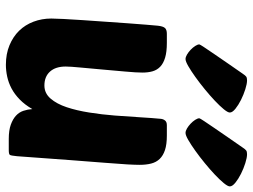

<svg xmlns="http://www.w3.org/2000/svg" viewBox="-126 -744 879 668"><g transform="rotate(90 314.0 -409.5)"><path d="M232 -465Q232 -444 228.5 -406Q225 -368 221.5 -327Q218 -286 214.5 -250Q211 -214 211 -198Q211 -163 228.5 -143.5Q246 -124 277 -124Q304 -124 322.5 -145.5Q341 -167 352.5 -201.5Q364 -236 371 -280Q378 -324 381.5 -369Q385 -414 387.5 -456.5Q390 -499 393 -530Q394 -538 399 -544Q404 -550 415 -550H451Q482 -550 501.5 -543.5Q521 -537 532.5 -525Q544 -513 548.5 -495.5Q553 -478 553 -455Q553 -440 551.5 -412.5Q550 -385 546 -336.5Q542 -288 536.5 -213.5Q531 -139 523 -29Q521 -8 518.5 -4Q516 0 502 0H463Q433 0 413.5 -7Q394 -14 382 -25Q370 -36 365 -51Q360 -66 359 -82Q344 -56 325.5 -38Q307 -20 287 -9.5Q267 1 246 5.5Q225 10 205 10Q167 10 137 -2.5Q107 -15 86.5 -36Q66 -57 55 -86Q44 -115 44 -148Q44 -161 45.5 -190.5Q47 -220 49.5 -257Q52 -294 55 -335.5Q58 -377 60.5 -414Q63 -451 65.5 -479Q68 -507 69 -519Q71 -537 77 -543.5Q83 -550 97 -550H129Q160 -550 180 -544Q200 -538 211.5 -527Q223 -516 227.5 -500.5Q232 -485 232 -465ZM185 -615Q178 -615 169.5 -620Q161 -625 153 -632.5Q145 -640 139.5 -648.5Q134 -657 134 -663Q134 -665 144 -680Q154 -695 169 -717Q184 -739 202 -765Q220 -791 236 -814Q242 -823 246 -826Q250 -829 259 -829Q271 -829 290 -823Q309 -817 327 -808Q345 -799 358 -788.5Q371 -778 371 -769Q371 -762 359.5 -748Q348 -734 330 -717Q312 -700 290 -682Q268 -664 247 -649Q226 -634 209.5 -624.5Q193 -615 185 -615ZM442 -615Q435 -615 426.5 -620Q418 -625 410 -632.5Q402 -640 396.5 -648.5Q391 -657 391 -663Q391 -665 401 -680Q411 -695 426 -717Q441 -739 459 -765Q477 -791 493 -814Q499 -823 503 -826Q507 -829 516 -829Q528 -829 547 -823Q566 -817 584 -808Q602 -799 615 -788.5Q628 -778 628 -769Q628 -762 616.5 -748Q605 -734 587 -717Q569 -700 547 -682Q525 -664 504 -649Q483 -634 466.5 -624.5Q450 -615 442 -615Z"/></g></svg>

Font: Poetsen One
Style: Regular
Weight: 400
Designer: Pablo Impallari, Rodrigo Fuenzalida
Foundry: Pablo Impallari, Rodrigo Fuenzalida
Version: Version 1.001; ttfautohint (v0.93) -l 8 -r 50 -G 200 -x 14 -